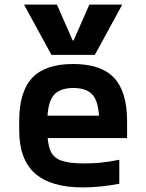

<svg xmlns="http://www.w3.org/2000/svg" viewBox="-20 -810 640 840"><path d="M85 -790H229L298 -633H302L371 -790H515L395 -570H205ZM343 10Q202 10 133 -51.5Q64 -113 64 -240V-280Q64 -409 121 -469.5Q178 -530 300 -530Q422 -530 479 -469.5Q536 -409 536 -280V-206H133V-304H445L414 -272V-275Q414 -357 388.5 -391Q363 -425 301 -425Q239 -425 213 -391Q187 -357 187 -275V-245Q187 -184 200 -152Q213 -120 248 -107.5Q283 -95 347 -95Q382 -95 417 -98Q452 -101 502 -111V-6Q465 1 423.5 5.5Q382 10 343 10Z"/></svg>

Font: M PLUS Code Latin Expanded SemiBold
Style: Regular
Weight: 600
Width: 7
Designer: Coji Morishita
Foundry: UNDERFOREST DESIGN
Version: Version 1.002; ttfautohint (v1.8.3)